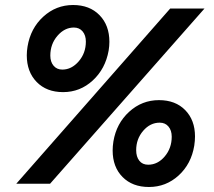

<svg xmlns="http://www.w3.org/2000/svg" viewBox="-20 -734 854 767"><path d="M660 -700H797L180 0H45ZM272 -714Q338 -714 377.5 -673.5Q417 -633 417 -567Q417 -550 414 -532Q401 -459 350.5 -412.5Q300 -366 232 -366Q166 -366 126.5 -406.5Q87 -447 87 -513Q87 -530 90 -548Q102 -621 153 -667.5Q204 -714 272 -714ZM229 -456Q266 -456 294.5 -489Q323 -522 323 -568Q323 -593 310 -608.5Q297 -624 275 -624Q238 -624 209.5 -591Q181 -558 181 -512Q181 -487 194 -471.5Q207 -456 229 -456ZM615 -334Q681 -334 720 -294Q759 -254 759 -189Q759 -172 756 -152Q744 -79 693.5 -33Q643 13 575 13Q509 13 469.5 -27Q430 -67 430 -133Q430 -150 433 -169Q445 -241 496 -287.5Q547 -334 615 -334ZM572 -76Q610 -76 638 -109Q666 -142 666 -188Q666 -213 653 -228.5Q640 -244 618 -244Q580 -244 552 -211.5Q524 -179 524 -134Q524 -108 536.5 -92Q549 -76 572 -76Z"/></svg>

Font: Oak Sans
Style: Bold Italic
Weight: 700
Italic angle: -9.5°
Foundry: Erik Kennedy, Walven
Version: Version 1.000